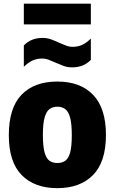

<svg xmlns="http://www.w3.org/2000/svg" viewBox="-20 -992 611 1023"><path d="M285.5 10.5Q164 10.5 95.5 -59.2Q27 -129 27 -271.5Q27 -417 94.8 -487.2Q162.5 -557.5 285.5 -557.5Q408.5 -557.5 476.5 -486.2Q544.5 -415 544.5 -273Q544.5 -129.5 475.8 -59.5Q407 10.5 285.5 10.5ZM285.5 -123.5Q310.5 -123.5 327.8 -135.5Q345 -147.5 353.8 -179.5Q362.5 -211.5 362.5 -271.5Q362.5 -333 353.5 -365.8Q344.5 -398.5 327.2 -411Q310 -423.5 285.5 -423.5Q261 -423.5 244 -411Q227 -398.5 217.8 -366Q208.5 -333.5 208.5 -273.5Q208.5 -212.5 217.5 -180Q226.5 -147.5 243.5 -135.5Q260.5 -123.5 285.5 -123.5ZM364.5 -633Q340 -633 318.2 -641Q296.5 -649 276.5 -658Q258 -666.5 240.2 -673.2Q222.5 -680 204 -680Q175.5 -680 153 -669.5Q130.5 -659 107 -636V-750Q145.5 -790 206.5 -790Q231 -790 252.8 -782Q274.5 -774 294.5 -764.5Q313 -756.5 330.8 -749.5Q348.5 -742.5 367 -742.5Q395.5 -742.5 418 -753Q440.5 -763.5 464 -786.5V-673Q425.5 -633 364.5 -633ZM107 -862V-972.5H464V-862Z"/></svg>

Font: Encode Sans SmCnd XBd
Style: Regular
Weight: 800
Width: 4
Designer: Multiple Designers
Foundry: Impallari Type
Version: Version 3.002; ttfautohint (v1.8.3) -l 8 -r 50 -G 200 -x 14 